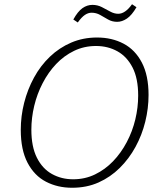

<svg xmlns="http://www.w3.org/2000/svg" viewBox="-20 -879 772 906"><path d="M320 7Q252 7 197 -21.5Q142 -50 110 -111Q78 -172 78 -266Q78 -331 94 -394Q110 -457 140.5 -513Q171 -569 215.5 -611.5Q260 -654 316 -678Q372 -702 438 -702Q508 -702 563 -673Q618 -644 649.5 -583.5Q681 -523 681 -431Q681 -368 665.5 -305Q650 -242 619.5 -186Q589 -130 545 -86.5Q501 -43 445 -18Q389 7 320 7ZM325 -33Q381 -33 428.5 -56Q476 -79 513.5 -118Q551 -157 578 -208Q605 -259 618.5 -315.5Q632 -372 632 -428Q632 -509 605.5 -560.5Q579 -612 534 -637Q489 -662 433 -662Q377 -662 329.5 -639Q282 -616 245 -577Q208 -538 181.5 -487Q155 -436 141.5 -379.5Q128 -323 128 -267Q128 -187 154 -135Q180 -83 225 -58Q270 -33 325 -33ZM347 -773 326 -787Q347 -825 369 -840.5Q391 -856 416 -856Q440 -856 460.5 -845.5Q481 -835 500 -824.5Q519 -814 538 -814Q571 -814 603 -859L624 -845Q602 -807 579 -791.5Q556 -776 533 -776Q509 -776 490 -787Q471 -798 452.5 -808.5Q434 -819 412 -819Q396 -819 380.5 -808.5Q365 -798 347 -773Z"/></svg>

Font: Bitter Thin Light
Style: Italic
Weight: 300
Italic angle: -9°
Version: Version 2.002